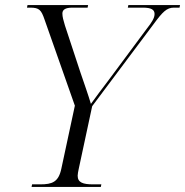

<svg xmlns="http://www.w3.org/2000/svg" viewBox="-20 -734 727 754"><path d="M104 0H376L378 -10H346C306 -10 285 -17 285 -44C285 -50 287 -61 289 -70L342 -317L583 -639C619 -688 635 -704 663 -704H685L687 -714H484L482 -704H541C574 -704 587 -696 587 -679C587 -664 577 -647 557 -622L407 -420C379 -383 357 -354 337 -326C327 -360 309 -411 296 -449L235 -634C229 -654 225 -668 225 -681C225 -696 237 -704 264 -704H324L326 -714H88L86 -704H99C134 -704 142 -695 155 -657L274 -319L221 -72C210 -19 185 -10 138 -10H106Z"/></svg>

Font: Noto Serif Display Light
Style: Italic
Weight: 300
Italic angle: -12°
Designer: Monotype Design Team
Foundry: Monotype Imaging Inc.
Version: Version 2.009